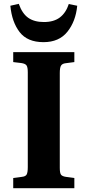

<svg xmlns="http://www.w3.org/2000/svg" viewBox="-20 -982 457 1002"><path d="M49 0V-53L94 -59Q114 -61 119.5 -72Q125 -83 125 -110V-605Q125 -631 118.5 -640.5Q112 -650 91 -653L49 -658V-710H368V-658L322 -652Q305 -650 298.5 -639.5Q292 -629 292 -601V-106Q292 -80 298 -71Q304 -62 324 -59L368 -53V0ZM207 -762Q123 -762 82.5 -814.5Q42 -867 34 -952L78 -962Q96 -911 127.5 -889Q159 -867 209 -867Q261 -867 292.5 -891Q324 -915 339 -961L383 -952Q375 -870 331.5 -816Q288 -762 207 -762Z"/></svg>

Font: Literata 36pt
Style: Bold
Weight: 700
Designer: Latin by Veronika Burian and Jose Scaglione. Greek by Irene Vlachou. Cyrillic by Vera Evstafieva.
Foundry: TypeTogether
Version: Version 3.002